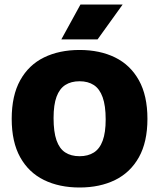

<svg xmlns="http://www.w3.org/2000/svg" viewBox="-20 -825 707 853"><path d="M333.5 8Q243.5 8 175.5 -25.2Q107.5 -58.5 69.8 -126.2Q32 -194 32 -297Q32 -400.5 69.8 -468.5Q107.5 -536.5 175.5 -569.8Q243.5 -603 333.5 -603Q423.5 -603 491.2 -569.8Q559 -536.5 597 -468.5Q635 -400.5 635 -297Q635 -194 597 -126.2Q559 -58.5 491.2 -25.2Q423.5 8 333.5 8ZM333.5 -131Q371 -131 397 -147.5Q423 -164 436.2 -200Q449.5 -236 449.5 -294.5Q449.5 -355.5 436 -393Q422.5 -430.5 396.8 -447.2Q371 -464 333.5 -464Q296 -464 270.2 -447.5Q244.5 -431 231.2 -395.2Q218 -359.5 218 -300.5Q218 -239 231 -201.8Q244 -164.5 269.8 -147.8Q295.5 -131 333.5 -131ZM252.5 -650 337.5 -805H525L413.5 -650Z"/></svg>

Font: Encode Sans SC SemiCondensed ExtraBold
Style: Regular
Weight: 800
Width: 4
Designer: Multiple Designers
Foundry: Impallari Type
Version: Version 3.002